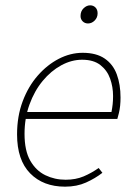

<svg xmlns="http://www.w3.org/2000/svg" viewBox="-20 -688 508 720"><path d="M224 12Q142 12 93 -38Q44 -88 44 -184Q44 -252 65 -308Q86 -364 121.5 -404.5Q157 -445 200.5 -467.5Q244 -490 290 -490Q341 -490 372.5 -468.5Q404 -447 418 -409Q432 -371 432 -322Q432 -306 430.5 -291.5Q429 -277 426 -264.5Q423 -252 420 -242H68L74 -268H398Q401 -283 402.5 -297.5Q404 -312 404 -328Q404 -362 393 -393Q382 -424 356.5 -444Q331 -464 288 -464Q248 -464 209.5 -443Q171 -422 140 -384.5Q109 -347 90.5 -296Q72 -245 72 -186Q72 -123 93.5 -85.5Q115 -48 150 -31Q185 -14 226 -14Q264 -14 293.5 -26.5Q323 -39 350 -58L364 -40Q337 -19 302.5 -3.5Q268 12 224 12ZM310 -600Q298 -600 290 -608Q282 -616 282 -628Q282 -646 293.5 -657Q305 -668 318 -668Q330 -668 338 -660Q346 -652 346 -638Q346 -622 335 -611Q324 -600 310 -600Z"/></svg>

Font: Source Sans 3 VF
Style: Italic
Weight: 200
Italic angle: -11°
Designer: Paul D. Hunt
Foundry: Adobe Systems Incorporated
Version: Version 3.042;hotconv 1.0.118;makeotfexe 2.5.65603